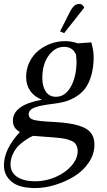

<svg xmlns="http://www.w3.org/2000/svg" viewBox="-48 -663 546 984"><path d="M-27.8 184.1Q-27.8 101.6 54.2 13.2Q18.1 -5.4 18.1 -43.9Q18.1 -125.5 167 -151.9Q127.9 -167 106.9 -197.3Q85.9 -227.5 85.9 -268.1Q85.9 -309.1 102.8 -344.2Q119.6 -379.4 147.7 -402.6Q175.8 -425.8 211.4 -439Q247.1 -452.1 285.2 -452.1Q319.8 -452.1 351.1 -440.9L419.9 -445.8Q432.1 -404.3 432.1 -369.1Q431.6 -316.9 419.9 -276.6Q408.2 -236.3 389.4 -210.9Q370.6 -185.5 342.5 -168.2Q314.5 -150.9 286.6 -142.8Q258.8 -134.8 224.1 -130.9Q160.6 -123.5 129.9 -112.1Q99.1 -100.6 99.1 -77.1Q99.1 -56.6 123.5 -49.1Q147.9 -41.5 227.1 -38.1Q334.5 -32.7 385.3 -7.6Q436 17.6 436 78.1Q436 127.4 406.5 170.7Q377 213.9 331.5 241.5Q286.1 269 233.6 284.9Q181.2 300.8 132.8 300.8Q49.8 300.8 11 267.8Q-27.8 234.9 -27.8 184.1ZM5.9 179.2Q5.9 221.2 40.3 243.7Q74.7 266.1 131.8 266.1Q188 266.1 238.8 243.4Q289.6 220.7 319.8 184.8Q350.1 148.9 350.1 110.8Q350.1 97.7 346.2 87.9Q342.3 78.1 336.4 71Q330.6 64 318.1 58.8Q305.7 53.7 294.9 50.5Q284.2 47.4 263.7 44.9Q243.2 42.5 228 41.3Q212.9 40 185.1 38.1Q150.9 36.1 122.1 33.2Q117.2 35.2 109.4 38.8Q101.6 42.5 81.5 55.9Q61.5 69.3 46.1 84.7Q30.8 100.1 18.3 125.7Q5.9 151.4 5.9 179.2ZM168.9 -263.2Q168.9 -220.2 186.8 -193.6Q204.6 -167 238.8 -167Q286.1 -167 315.2 -219Q344.2 -271 344.2 -349.1Q344.2 -353.5 341.8 -381.8Q325.7 -422.9 279.8 -422.9Q234.4 -422.9 201.7 -378.7Q168.9 -334.5 168.9 -263.2ZM259.8 -502 306.2 -594.2Q319.8 -621.6 331.5 -632.3Q343.3 -643.1 358.9 -643.1Q374.5 -643.1 383.8 -624L280.8 -493.2Z"/></svg>

Font: Dihjauti S
Style: Bold Italic
Weight: 700
Italic angle: -9°
Designer: T. Christopher White
Version: Version 3.0.0